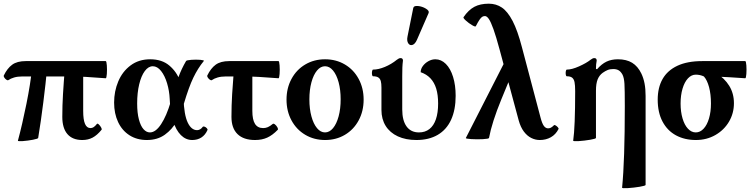

<svg xmlns="http://www.w3.org/2000/svg" viewBox="-25 -745 4058 1037"><path d="M-4.4 -337.4Q14.2 -376 40.8 -395.5Q67.4 -415 113.8 -415H545.9Q550.3 -415 552 -391.8Q553.7 -368.7 552 -345.5Q550.3 -322.3 545.9 -322.3Q481.9 -327.1 440.2 -329.6Q398.4 -332 356 -332H94.2Q69.8 -332 51 -326.4Q32.2 -320.8 20.5 -312.5Q16.6 -309.6 9.8 -314.2Q2.9 -318.8 -1.7 -325.9Q-6.3 -333 -4.4 -337.4ZM147.5 -372.6 229 -372.1Q222.2 -297.9 209 -192.9Q195.8 -87.9 181.2 0Q180.7 4.4 152.8 9.8Q125 15.1 97.9 17.1Q70.8 19 71.8 14.6Q95.2 -72.3 117.7 -183.8Q140.1 -295.4 147.5 -372.6ZM311.5 -113.8Q311.5 -174.8 315.2 -236.1Q318.8 -297.4 326.2 -388.2H424.3V-146Q424.3 -98.6 434.1 -75.9Q443.8 -53.2 463.9 -53.2Q472.7 -53.2 480.7 -58.3Q488.8 -63.5 498.5 -75.7Q501.5 -79.6 508.8 -72.8Q516.1 -65.9 521.2 -56.6Q526.4 -47.4 523.4 -43.9Q499.5 -14.6 475.1 -1.7Q450.7 11.2 419.4 11.2Q366.7 11.2 339.1 -20.8Q311.5 -52.7 311.5 -113.8Z M591.3 -190.9Q591.3 -252 613.8 -305.4Q636.2 -358.9 680.4 -391.8Q724.6 -424.8 786.1 -424.8Q849.6 -424.8 889.4 -391.1Q929.2 -357.4 946.8 -309.1Q964.4 -260.7 966.3 -212.4Q969.2 -124.5 988.8 -83.3Q1008.3 -42 1039.6 -42Q1047.9 -42 1055.9 -46.6Q1064 -51.3 1069.3 -59.1Q1072.3 -63.5 1079.3 -61Q1086.4 -58.6 1091.8 -52.7Q1097.2 -46.9 1095.7 -43Q1084 -16.1 1062.7 -2.4Q1041.5 11.2 1013.2 11.2Q978.5 11.2 951.9 -15.4Q925.3 -42 909.7 -92Q894 -142.1 891.6 -210.4Q889.6 -254.4 877.4 -295.2Q865.2 -335.9 845 -361.6Q824.7 -387.2 800.3 -387.2Q776.4 -387.2 757.1 -361.3Q737.8 -335.4 726.8 -289.6Q715.8 -243.7 715.8 -186Q715.8 -135.7 725.1 -100.3Q734.4 -64.9 750 -47.4Q765.6 -29.8 784.7 -29.8Q815.9 -29.8 845.2 -74.5Q874.5 -119.1 896.5 -193.4Q922.9 -283.7 938.7 -327.9Q954.6 -372.1 980 -415.5Q982.9 -419.9 1008.3 -421.9Q1033.7 -423.8 1056.6 -421.9Q1079.6 -419.9 1075.7 -415.5Q1043.5 -376 1019.3 -325.7Q995.1 -275.4 968.3 -185.5Q952.1 -131.8 928.7 -89.1Q905.3 -46.4 865.5 -17.6Q825.7 11.2 768.1 11.2Q714.4 11.2 674.3 -14.4Q634.3 -40 612.8 -85.9Q591.3 -131.8 591.3 -190.9Z M1225.1 -113.8Q1225.1 -174.8 1228.8 -236.1Q1232.4 -297.4 1239.7 -388.2H1337.9V-146Q1337.9 -98.6 1352.3 -75.9Q1366.7 -53.2 1396.5 -53.2Q1409.7 -53.2 1421.6 -58.3Q1433.6 -63.5 1448.2 -75.7Q1452.6 -79.1 1460.4 -72.8Q1468.3 -66.4 1473.4 -56.9Q1478.5 -47.4 1475.1 -43.9Q1446.8 -14.6 1418.2 -1.7Q1389.6 11.2 1352.5 11.2Q1290.5 11.2 1257.8 -20.8Q1225.1 -52.7 1225.1 -113.8ZM1094.7 -337.4Q1113.3 -376 1139.9 -395.5Q1166.5 -415 1212.9 -415H1479Q1483.4 -415 1485.1 -391.8Q1486.8 -368.7 1485.1 -345.5Q1483.4 -322.3 1479 -322.3Q1415 -327.1 1373.3 -329.6Q1331.5 -332 1289.1 -332H1193.4Q1168.9 -332 1150.1 -326.4Q1131.3 -320.8 1119.6 -312.5Q1115.7 -309.6 1108.9 -314.2Q1102.1 -318.8 1097.4 -325.9Q1092.8 -333 1094.7 -337.4Z M1522.5 -207Q1522.5 -269 1549.4 -318.8Q1576.2 -368.7 1623.7 -396.7Q1671.2 -424.8 1730.8 -424.8Q1790.3 -424.8 1837.8 -396.7Q1885.3 -368.7 1912.1 -318.8Q1939 -269 1939 -207Q1939 -144.5 1912.1 -94.7Q1885.2 -44.9 1837.8 -16.8Q1790.4 11.2 1730.9 11.2Q1671.4 11.2 1623.9 -16.8Q1576.3 -44.9 1549.4 -94.7Q1522.5 -144.5 1522.5 -207ZM1814.9 -208.6Q1814.9 -259.8 1803.9 -300.5Q1792.9 -341.2 1773.7 -364.2Q1754.4 -387.2 1730.5 -387.2Q1706.5 -387.2 1687.3 -364.2Q1668 -341.1 1657 -300.4Q1646 -259.6 1646 -208.4Q1646 -157.2 1657 -116.5Q1668 -75.8 1687.3 -52.8Q1706.5 -29.8 1730.5 -29.8Q1754.4 -29.8 1773.7 -52.8Q1792.9 -75.9 1803.9 -116.6Q1814.9 -157.3 1814.9 -208.6Z M2035.2 -150.9V-272Q2035.2 -293.9 2031.7 -306.9Q2028.3 -319.8 2018.6 -326.4Q2008.8 -333 1990.2 -333Q1985.8 -333 1984.4 -342Q1982.9 -351.1 1984.6 -360.1Q1986.3 -369.1 1990.2 -369.1Q2018.6 -369.1 2053.5 -383.5Q2088.4 -397.9 2118.7 -422.4Q2125 -427.2 2129.4 -429.2Q2133.8 -431.2 2139.2 -431.2Q2145 -431.2 2148.2 -427.7Q2151.4 -424.3 2151.4 -418Q2148.9 -398.9 2148.2 -380.1Q2147.5 -361.3 2147.5 -333V-153.8Q2147.5 -94.2 2170.9 -62Q2194.3 -29.8 2237.8 -29.8Q2271 -29.8 2294.2 -47.9Q2317.4 -65.9 2329.3 -100.8Q2341.3 -135.7 2341.3 -186Q2341.3 -232.4 2331.1 -266.1Q2320.8 -299.8 2299.8 -322Q2278.8 -344.2 2247.1 -355Q2247.1 -372.6 2259 -388.7Q2271 -404.8 2289.3 -414.8Q2307.6 -424.8 2326.2 -424.8Q2357.9 -424.8 2383.1 -399.7Q2408.2 -374.5 2422.1 -329.6Q2436 -284.7 2436 -227.5Q2436 -151.9 2411.4 -98.1Q2386.7 -44.4 2339.1 -16.6Q2291.5 11.2 2224.1 11.2Q2166.5 11.2 2123.8 -8.5Q2081.1 -28.3 2058.1 -64.9Q2035.2 -101.6 2035.2 -150.9ZM2175.8 -546.9 2207 -701.7Q2209.5 -714.8 2232.4 -712.6Q2255.4 -710.4 2275.1 -698.5Q2294.9 -686.5 2290 -674.8L2227.1 -530.3Q2216.8 -506.8 2202.6 -502.4Q2188.5 -498 2179.9 -511.2Q2171.4 -524.4 2175.8 -546.9Z M2776.4 -95.2 2673.3 -477.5Q2654.3 -548.3 2640.1 -587.6Q2626 -627 2615.2 -642.6Q2604.5 -658.2 2594.2 -658.2Q2585.9 -658.2 2579.3 -654.1Q2572.8 -649.9 2564.9 -638.4Q2557.1 -627 2544.9 -603.5Q2542.5 -598.6 2524.7 -609.1Q2506.8 -619.6 2491.2 -633.8Q2475.6 -647.9 2478.5 -652.3Q2505.4 -691.4 2537.1 -708.3Q2568.8 -725.1 2615.2 -725.1Q2654.8 -725.1 2685.8 -704.1Q2716.8 -683.1 2743.7 -631.6Q2770.5 -580.1 2793.9 -490.2L2894 -111.8Q2902.8 -77.6 2912.6 -64.7Q2922.4 -51.8 2935.1 -51.8Q2943.4 -51.8 2950.4 -55.4Q2957.5 -59.1 2967.3 -68.8Q2969.7 -71.3 2976.3 -67.4Q2982.9 -63.5 2988 -57.4Q2993.2 -51.3 2991.7 -48.3Q2976.6 -18.6 2950.2 -3.7Q2923.8 11.2 2890.1 11.2Q2866.7 11.2 2844.5 0.2Q2822.3 -10.7 2804.4 -34.4Q2786.6 -58.1 2776.4 -95.2ZM2720.2 -448.7 2755.4 -384.8 2682.6 -208Q2631.8 -84 2616.2 0Q2615.2 4.9 2583.3 6.6Q2551.3 8.3 2520 6.3Q2488.8 4.4 2491.2 0Z M3349.6 -172.9Q3349.6 -259.8 3347.7 -292.5Q3345.7 -325.2 3336.9 -342.3Q3327.6 -358.9 3315.9 -365.5Q3304.2 -372.1 3287.6 -372.1Q3269.5 -372.1 3256.6 -366.7Q3243.7 -361.3 3230 -351.6Q3211.9 -338.4 3202.9 -316.2Q3193.8 -293.9 3193.8 -254.9V0Q3193.8 4.4 3162.8 9.8Q3131.8 15.1 3101.1 17.1Q3070.3 19 3070.8 14.6Q3081.5 -58.1 3081.5 -252.4Q3081.5 -284.7 3078.1 -301.3Q3074.7 -317.9 3065.2 -325.4Q3055.7 -333 3036.6 -333Q3032.2 -333 3030.8 -342Q3029.3 -351.1 3031 -360.1Q3032.7 -369.1 3036.6 -369.1Q3063.5 -369.1 3102.8 -386.7Q3142.1 -404.3 3165 -422.4Q3171.4 -427.2 3175.8 -429.2Q3180.2 -431.2 3185.5 -431.2Q3191.4 -431.2 3194.6 -427.7Q3197.8 -424.3 3197.8 -418Q3193.8 -398.9 3193.8 -373L3199.7 -371.1Q3224.1 -399.4 3250.7 -412.1Q3277.3 -424.8 3312.5 -424.8Q3358.4 -424.8 3389.2 -406Q3419.9 -387.2 3439 -347.7Q3450.7 -323.2 3456.3 -293.9Q3461.9 -264.6 3461.9 -227.1V253.9Q3461.9 258.3 3429.9 263.7Q3397.9 269 3366.2 271Q3334.5 272.9 3335 268.6Q3349.6 121.6 3349.6 -172.9Z M3527.3 -207Q3527.3 -272 3553.7 -318.4Q3580.1 -364.7 3633.8 -389.9Q3687.5 -415 3767.6 -415H4000Q4004.4 -415 4006.1 -391.8Q4007.8 -368.7 4006.1 -345.5Q4004.4 -322.3 4000 -322.3Q3904.8 -329.1 3837.9 -331.5L3841.3 -351.6Q3888.7 -322.3 3913.8 -281.2Q3939 -240.2 3939 -187.5Q3939 -133.3 3912.4 -87.9Q3885.7 -42.5 3838.6 -15.6Q3791.5 11.2 3733.4 11.2Q3672.9 11.2 3626.2 -13.9Q3579.6 -39.1 3553.5 -88.1Q3527.3 -137.2 3527.3 -207ZM3814.9 -186Q3814.9 -235.8 3804.7 -274.2Q3794.4 -312.5 3776.9 -332Q3756.3 -341.8 3732.9 -341.8Q3709.5 -341.8 3690.7 -321.8Q3671.9 -301.8 3661.4 -266.1Q3650.9 -230.5 3650.9 -186Q3650.9 -141.1 3661.4 -105.5Q3671.9 -69.8 3690.7 -49.8Q3709.5 -29.8 3732.9 -29.8Q3756.3 -29.8 3775.1 -49.8Q3793.9 -69.8 3804.4 -105.5Q3814.9 -141.1 3814.9 -186Z"/></svg>

Font: Junicode Two Beta VF
Style: Regular
Weight: 400
Designer: Peter S. Baker
Foundry: Briery Creek Software
Version: Version 1.031 beta; ttfautohint (v1.8.1.43-b0c9)